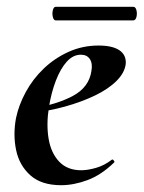

<svg xmlns="http://www.w3.org/2000/svg" viewBox="-20 -533 423 565"><path d="M160 12Q102 12 69.5 -17Q37 -46 27.5 -91Q18 -136 27 -185Q35 -224 56 -262.5Q77 -301 109 -331.5Q141 -362 182 -380.5Q223 -399 270 -399Q311 -399 331.5 -385Q352 -371 350 -345Q347 -319 323 -295Q299 -271 259.5 -252Q220 -233 171.5 -219.5Q123 -206 73 -201L75 -214Q146 -225 194 -250.5Q242 -276 249 -324Q253 -346 244.5 -359Q236 -372 218 -372Q195 -372 176.5 -351.5Q158 -331 144.5 -296Q131 -261 124 -218Q116 -167 123 -125Q130 -83 154 -57.5Q178 -32 219 -32Q238 -32 262.5 -39Q287 -46 309 -63Q311 -65 314.5 -61Q318 -57 316 -55Q278 -18 237.5 -3Q197 12 160 12ZM144 -473Q138 -473 135.5 -483Q133 -493 135.5 -503Q138 -513 144 -513H372Q379 -513 381.5 -503Q384 -493 381.5 -483Q379 -473 372 -473Z"/></svg>

Font: Cormorant Light
Style: Italic
Weight: 300
Italic angle: -10°
Designer: Christian Thalmann (Catharsis Fonts)
Foundry: Catharsis Fonts
Version: Version 4.000